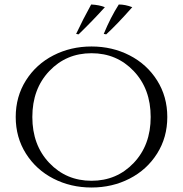

<svg xmlns="http://www.w3.org/2000/svg" viewBox="-20 -821 814 855"><path d="M330 -668 319 -670Q350 -736 386 -801Q423 -799 447 -789Q393 -729 330 -668ZM453 -668 442 -670Q472 -743 509 -801Q538 -801 569 -789Q502 -713 453 -668ZM218 -574.5Q295 -614 387.5 -614Q480 -614 557 -574.5Q634 -535 679.5 -463Q725 -391 725 -300Q725 -209 679.5 -137Q634 -65 557 -25.5Q480 14 387.5 14Q295 14 218 -25.5Q141 -65 95.5 -137Q50 -209 50 -300Q50 -391 95.5 -463Q141 -535 218 -574.5ZM199.5 -95.5Q275 -16 387.5 -16Q500 -16 575.5 -95.5Q651 -175 651 -300Q651 -425 575.5 -504.5Q500 -584 387.5 -584Q275 -584 199.5 -504.5Q124 -425 124 -300Q124 -175 199.5 -95.5Z"/></svg>

Font: Cinzel
Style: Regular
Weight: 400
Designer: Natanael Gama
Version: Version 1.001;PS 001.001;hotconv 1.0.56;makeotf.lib2.0.21325